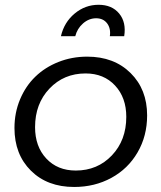

<svg xmlns="http://www.w3.org/2000/svg" viewBox="-20 -760 658 783"><path d="M335.5 -529Q445 -529 512.5 -462.2Q580 -395.5 580 -289.5Q580 -205.5 541 -138.5Q502 -71.5 434 -34.5Q366 2.5 282.5 2.5Q173 2.5 106 -64Q39 -130.5 39 -238Q39 -300.5 61.8 -354.8Q84.5 -409 124 -447.2Q163.5 -485.5 218.2 -507.2Q273 -529 335.5 -529ZM486.5 -612.5H428Q432.5 -644 416.8 -664.8Q401 -685.5 372 -685.5Q343 -685.5 319 -664.8Q295 -644 287 -612.5H228.5Q241.5 -669 284.5 -704.8Q327.5 -740.5 382 -740.5Q436.5 -740.5 466 -704.8Q495.5 -669 486.5 -612.5ZM329 -460.5Q240.5 -460.5 181.8 -398.8Q123 -337 123 -241.5Q123 -162.5 168.8 -113.5Q214.5 -64.5 289 -64.5Q377.5 -64.5 436.2 -126.2Q495 -188 495 -283.5Q495 -362 449.2 -411.2Q403.5 -460.5 329 -460.5Z"/></svg>

Font: Argentum Sans Light
Style: Italic
Weight: 300
Italic angle: -11.3°
Designer: Julieta Ulanovsky (font), Owen Earl (portions from Jones font), Cristiano Sobral (main changes and remaster)
Foundry: Julieta Ulanovsky (font), Owen Earl (portions from Jones font), Cristiano Sobral (main changes and remaster)
Version: Version 3.127